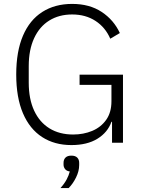

<svg xmlns="http://www.w3.org/2000/svg" viewBox="-20 -730 724 982"><path d="M553 0V-107H550Q531 -53 478.5 -20.5Q426 12 345 12Q259 12 195.5 -29Q132 -70 97.5 -150.5Q63 -231 63 -349Q63 -467 97.5 -547.5Q132 -628 196.5 -669Q261 -710 349 -710Q438 -710 500 -669Q562 -628 593 -561L544 -532Q519 -590 468.5 -623Q418 -656 349 -656Q282 -656 232 -625Q182 -594 154.5 -534.5Q127 -475 127 -392V-307Q127 -224 154.5 -164.5Q182 -105 233 -73.5Q284 -42 354 -42Q407 -42 451.5 -60.5Q496 -79 523 -117Q550 -155 550 -212V-296H387V-348H609V0ZM345 66Q365 66 375 76Q385 86 385 103V114Q385 145 369 177.5Q353 210 331 232H289Q309 210 320.5 188.5Q332 167 337 147Q321 145 313 135Q305 125 305 112V103Q305 86 315 76Q325 66 345 66Z"/></svg>

Font: IBM Plex Sans Light
Style: Regular
Weight: 300
Designer: Mike Abbink, Paul van der Laan, Pieter van Rosmalen
Foundry: Bold Monday
Version: Version 3.201